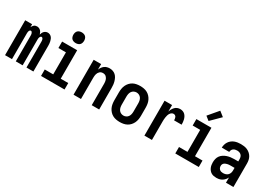

<svg xmlns="http://www.w3.org/2000/svg" viewBox="13 -1618 3474 2477"><g transform="rotate(30 1750.0 -380.0)"><path d="M39 0V-520H142V-476Q147 -487 153.5 -496.5Q160 -506 169 -513.5Q178 -521 189.5 -524.5Q201 -528 213 -528Q228 -528 242 -522Q256 -516 266.5 -505.5Q277 -495 283.5 -481.5Q290 -468 294 -453Q297 -467 303.5 -481Q310 -495 320 -505.5Q330 -516 344 -522Q358 -528 373 -528Q388 -528 403 -521.5Q418 -515 428.5 -503Q439 -491 445 -476.5Q451 -462 454.5 -446.5Q458 -431 459.5 -415.5Q461 -400 461 -384V0H358V-384Q358 -393 357 -401.5Q356 -410 353.5 -418Q351 -426 344.5 -433Q338 -440 330 -440Q321 -440 315 -433Q309 -426 306 -418Q303 -410 302 -401.5Q301 -393 301 -384V0H199V-384Q199 -393 198 -401.5Q197 -410 194 -418Q191 -426 185 -433Q179 -440 170 -440Q162 -440 155.5 -433Q149 -426 146.5 -418Q144 -410 143 -401.5Q142 -393 142 -384V0Z M575 0V-96H701V-424H589V-520H813V-96H925V0ZM750 -590Q734 -590 718 -595Q702 -600 691 -611Q680 -622 675 -638Q670 -654 670 -670Q670 -686 675 -702Q680 -718 691 -729Q702 -740 718 -745Q734 -750 750 -750Q766 -750 782 -745Q798 -740 809 -729Q820 -718 825 -702Q830 -686 830 -670Q830 -654 825 -638Q820 -622 809 -611Q798 -600 782 -595Q766 -590 750 -590Z M1059 0V-520H1170V-438Q1178 -458 1190 -475Q1202 -492 1218.5 -504.5Q1235 -517 1255 -522.5Q1275 -528 1296 -528Q1320 -528 1343 -520Q1366 -512 1383.5 -496Q1401 -480 1412 -458.5Q1423 -437 1429.5 -414Q1436 -391 1438.5 -367.5Q1441 -344 1441 -320V0H1330V-320Q1330 -333 1328.5 -346Q1327 -359 1323.5 -371.5Q1320 -384 1313.5 -395Q1307 -406 1297.5 -415Q1288 -424 1275.5 -428Q1263 -432 1250 -432Q1237 -432 1224.5 -428Q1212 -424 1202.5 -415Q1193 -406 1186.5 -395Q1180 -384 1176.5 -371.5Q1173 -359 1171.5 -346Q1170 -333 1170 -320V0Z M1750 8Q1723 8 1695.5 3Q1668 -2 1644 -15Q1620 -28 1601.5 -48.5Q1583 -69 1571.5 -93.5Q1560 -118 1555.5 -145.5Q1551 -173 1551 -200V-320Q1551 -347 1555.5 -374.5Q1560 -402 1571.5 -426.5Q1583 -451 1601.5 -471.5Q1620 -492 1644 -505Q1668 -518 1695.5 -523Q1723 -528 1750 -528Q1777 -528 1804.5 -523Q1832 -518 1856 -505Q1880 -492 1898.5 -471.5Q1917 -451 1928.5 -426.5Q1940 -402 1944.5 -374.5Q1949 -347 1949 -320V-200Q1949 -173 1944.5 -145.5Q1940 -118 1928.5 -93.5Q1917 -69 1898.5 -48.5Q1880 -28 1856 -15Q1832 -2 1804.5 3Q1777 8 1750 8ZM1750 -88Q1770 -88 1788.5 -97Q1807 -106 1818.5 -123Q1830 -140 1834 -160Q1838 -180 1838 -200V-320Q1838 -340 1834 -360Q1830 -380 1818.5 -397Q1807 -414 1788.5 -423Q1770 -432 1750 -432Q1730 -432 1711.5 -423Q1693 -414 1681.5 -397Q1670 -380 1666 -360Q1662 -340 1662 -320V-200Q1662 -180 1666 -160Q1670 -140 1681.5 -123Q1693 -106 1711.5 -97Q1730 -88 1750 -88Z M2115 0V-520H2227V-422Q2233 -443 2243.5 -462Q2254 -481 2268.5 -496.5Q2283 -512 2303.5 -520Q2324 -528 2345 -528Q2364 -528 2382.5 -522Q2401 -516 2415 -503Q2429 -490 2438 -473Q2447 -456 2452 -437.5Q2457 -419 2458.5 -400Q2460 -381 2460 -362H2348Q2348 -374 2346.5 -386Q2345 -398 2340 -408.5Q2335 -419 2324.5 -425.5Q2314 -432 2302 -432Q2286 -432 2272.5 -422.5Q2259 -413 2251 -399.5Q2243 -386 2238.5 -370.5Q2234 -355 2231.5 -339Q2229 -323 2228 -307.5Q2227 -292 2227 -276V0Z M2575 0V-96H2701V-424H2589V-520H2813V-96H2925V0ZM2737 -577 2679 -623 2802 -768 2873 -712Z M3189 8Q3169 8 3150 4.5Q3131 1 3114 -9Q3097 -19 3084.5 -34.5Q3072 -50 3064.5 -67.5Q3057 -85 3054 -104.5Q3051 -124 3051 -143Q3051 -170 3057.5 -196Q3064 -222 3079.5 -243Q3095 -264 3117.5 -278.5Q3140 -293 3165 -301.5Q3190 -310 3216.5 -313.5Q3243 -317 3269 -317H3330V-351Q3330 -368 3325 -383.5Q3320 -399 3308.5 -410.5Q3297 -422 3281 -427Q3265 -432 3248 -432Q3234 -432 3219.5 -428.5Q3205 -425 3193 -416Q3181 -407 3174.5 -393Q3168 -379 3168 -365H3057Q3057 -388 3063.5 -411Q3070 -434 3083 -454Q3096 -474 3115 -489Q3134 -504 3156 -512.5Q3178 -521 3201.5 -524.5Q3225 -528 3248 -528Q3273 -528 3298 -524.5Q3323 -521 3345.5 -511Q3368 -501 3387 -484.5Q3406 -468 3418.5 -446.5Q3431 -425 3436 -400.5Q3441 -376 3441 -351V0H3330V-78Q3325 -68 3323.5 -65.5Q3322 -63 3319 -58.5Q3316 -54 3312.5 -49.5Q3309 -45 3305.5 -41Q3302 -37 3298 -33Q3294 -29 3290 -25.5Q3286 -22 3281.5 -19Q3277 -16 3272.5 -13Q3268 -10 3263 -7.5Q3258 -5 3253 -3Q3248 -1 3242.5 0.5Q3237 2 3232 3.5Q3227 5 3221.5 5.5Q3216 6 3210.5 6.5Q3205 7 3199.5 7.5Q3194 8 3189 8ZM3234 -88Q3253 -88 3271.5 -93.5Q3290 -99 3303.5 -112Q3317 -125 3323.5 -143Q3330 -161 3330 -180V-221H3269Q3257 -221 3245.5 -220Q3234 -219 3222.5 -216Q3211 -213 3200 -208.5Q3189 -204 3180 -196Q3171 -188 3166.5 -177Q3162 -166 3162 -154Q3162 -140 3167 -127Q3172 -114 3182.5 -104.5Q3193 -95 3206.5 -91.5Q3220 -88 3234 -88Z"/></g></svg>

Font: Iosevka Curly
Style: Bold
Weight: 700
Monospace: yes
Designer: Belleve Invis
Foundry: Belleve Invis
Version: Version 22.1.2; ttfautohint (v1.8.4)